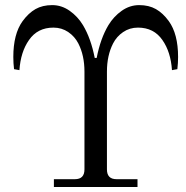

<svg xmlns="http://www.w3.org/2000/svg" viewBox="-20 -747 745 767"><path d="M33.2 -519.5Q33.2 -611.3 70.3 -662.6Q93.8 -694.8 121.8 -710.7Q149.9 -726.6 188.5 -726.6Q226.1 -726.6 258.3 -703.9Q290.5 -681.2 311.5 -646.5Q343.3 -593.3 358.4 -515.6H366.2Q381.3 -593.3 413.1 -646.5Q434.1 -681.2 466.3 -703.9Q498.5 -726.6 536.1 -726.6Q574.7 -726.6 602.8 -710.7Q630.9 -694.8 654.3 -662.6Q691.4 -611.3 691.4 -519.5Q691.4 -495.1 688.5 -470.7L667 -466.8Q662.1 -539.6 628.9 -586.9Q594.7 -636.7 531.2 -636.7Q498 -636.7 471.9 -618.9Q445.8 -601.1 431.6 -573.2Q407.2 -525.4 407.2 -460.9V-70.3Q407.2 -31.2 445.3 -31.2H529.3V0H195.3V-31.2H279.3Q317.4 -31.2 317.4 -70.3V-460.9Q317.4 -525.4 293 -573.2Q278.8 -601.1 252.7 -618.9Q226.6 -636.7 193.4 -636.7Q129.9 -636.7 95.7 -586.9Q62.5 -539.6 57.6 -466.8L36.1 -470.7Q33.2 -494.6 33.2 -519.5Z"/></svg>

Font: Theano Modern
Style: Regular
Weight: 400
Designer: Alexey Kryukov
Version: Version 2.00